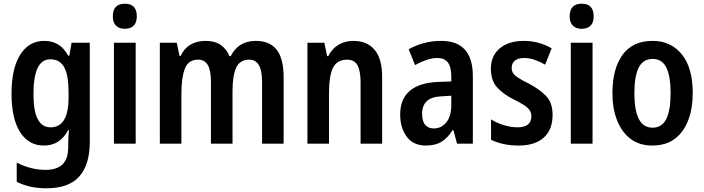

<svg xmlns="http://www.w3.org/2000/svg" viewBox="-20 -773 3789 1033"><path d="M218 -553Q261 -553 292.5 -534Q324 -515 347 -473H353L365 -543H463V-9Q463 112 407 176Q351 240 229 240Q138 240 70 205V102Q147 141 226 141Q284 141 315.5 112Q347 83 347 18V4Q347 -11 348 -32.5Q349 -54 351 -73H347Q324 -31 292 -10.5Q260 10 215 10Q134 10 88 -62.5Q42 -135 42 -269Q42 -405 89 -479Q136 -553 218 -553ZM250 -454Q160 -454 160 -267Q160 -176 183 -132Q206 -88 252 -88Q349 -88 349 -249V-274Q349 -368 325.5 -411Q302 -454 250 -454Z M652 -753Q716 -753 716 -685Q716 -651 699 -634.5Q682 -618 652 -618Q622 -618 604.5 -634.5Q587 -651 587 -685Q587 -753 652 -753ZM710 -543V0H593V-543Z M1356 -553Q1431 -553 1468.5 -505.5Q1506 -458 1506 -358V0H1390V-330Q1390 -394 1372.5 -423Q1355 -452 1321 -452Q1271 -452 1251 -409.5Q1231 -367 1231 -283V0H1115V-331Q1115 -394 1098 -423Q1081 -452 1046 -452Q993 -452 974.5 -403.5Q956 -355 956 -267V0H840V-543H931L946 -472H952Q970 -512 1004.5 -532.5Q1039 -553 1086 -553Q1137 -553 1168.5 -530.5Q1200 -508 1214 -471H1221Q1263 -553 1356 -553Z M1881 -553Q1955 -553 1995.5 -505Q2036 -457 2036 -360V0H1920V-331Q1920 -391 1903.5 -421.5Q1887 -452 1848 -452Q1793 -452 1771.5 -408Q1750 -364 1750 -268V0H1634V-543H1725L1740 -471H1746Q1766 -511 1801 -532Q1836 -553 1881 -553Z M2354 -553Q2524 -553 2524 -363V0H2439L2419 -74H2416Q2389 -31 2356 -10.5Q2323 10 2271 10Q2203 10 2168 -38Q2133 -86 2133 -157Q2133 -240 2184.5 -284Q2236 -328 2335 -332L2408 -335V-361Q2408 -413 2389.5 -437Q2371 -461 2334 -461Q2306 -461 2276 -451Q2246 -441 2213 -423L2179 -508Q2216 -529 2260 -541Q2304 -553 2354 -553ZM2359 -255Q2302 -253 2276.5 -229Q2251 -205 2251 -161Q2251 -120 2268 -101Q2285 -82 2314 -82Q2355 -82 2381.5 -115Q2408 -148 2408 -208V-258Z M2953 -155Q2953 -75 2905.5 -32.5Q2858 10 2771 10Q2726 10 2689.5 2Q2653 -6 2622 -21V-131Q2651 -112 2689.5 -100Q2728 -88 2764 -88Q2839 -88 2839 -148Q2839 -173 2820 -191.5Q2801 -210 2744 -238Q2686 -267 2653.5 -304Q2621 -341 2621 -403Q2621 -473 2669 -513Q2717 -553 2798 -553Q2839 -553 2876 -543Q2913 -533 2948 -513L2913 -425Q2886 -441 2857 -451Q2828 -461 2800 -461Q2768 -461 2750.5 -447Q2733 -433 2733 -409Q2733 -391 2741 -379Q2749 -367 2770 -353.5Q2791 -340 2829 -321Q2886 -291 2919.5 -255Q2953 -219 2953 -155Z M3110 -753Q3174 -753 3174 -685Q3174 -651 3157 -634.5Q3140 -618 3110 -618Q3080 -618 3062.5 -634.5Q3045 -651 3045 -685Q3045 -753 3110 -753ZM3168 -543V0H3051V-543Z M3707 -272Q3707 -190 3683 -126.5Q3659 -63 3611 -26.5Q3563 10 3489 10Q3420 10 3372.5 -26Q3325 -62 3300 -125.5Q3275 -189 3275 -272Q3275 -402 3329 -477.5Q3383 -553 3492 -553Q3589 -553 3648 -481Q3707 -409 3707 -272ZM3393 -272Q3393 -182 3416.5 -134Q3440 -86 3491 -86Q3542 -86 3565 -133.5Q3588 -181 3588 -272Q3588 -363 3565 -409.5Q3542 -456 3491 -456Q3440 -456 3416.5 -409.5Q3393 -363 3393 -272Z"/></svg>

Font: Noto Sans Khmer UI Condensed SemiBold
Style: Regular
Weight: 600
Width: 3
Designer: Danh Hong and the Monotype Design Team
Foundry: Monotype Imaging Inc.
Version: Version 2.002; ttfautohint (v1.8.4.7-5d5b)